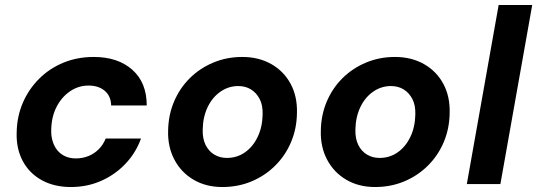

<svg xmlns="http://www.w3.org/2000/svg" viewBox="-20 -740 2160 772"><path d="M265 12Q198 12 148 -15.5Q98 -43 71.5 -92.5Q45 -142 47 -207Q48 -271 71.5 -326Q95 -381 137 -423Q179 -465 235 -488Q291 -511 357 -511Q454 -511 512 -459.5Q570 -408 570 -316H427Q426 -354 401 -375Q376 -396 336 -396Q295 -396 261 -372.5Q227 -349 207 -309.5Q187 -270 186 -219Q185 -193 192 -171Q199 -149 212 -134Q225 -119 243.5 -111Q262 -103 285 -103Q312 -103 335.5 -112.5Q359 -122 377 -140Q395 -158 405 -183H547Q526 -125 484 -81Q442 -37 386 -12.5Q330 12 265 12Z M874 12Q808 12 758 -17.5Q708 -47 681 -98.5Q654 -150 656 -215Q657 -278 680 -332Q703 -386 743.5 -426Q784 -466 838 -488.5Q892 -511 954 -511Q1020 -511 1070.5 -482.5Q1121 -454 1148.5 -403Q1176 -352 1174 -285Q1173 -222 1150 -168Q1127 -114 1086 -73.5Q1045 -33 991 -10.5Q937 12 874 12ZM892 -105Q933 -105 965 -127.5Q997 -150 1016 -189.5Q1035 -229 1036 -280Q1037 -317 1024 -342Q1011 -367 989 -380.5Q967 -394 938 -394Q899 -394 866.5 -371.5Q834 -349 815 -309.5Q796 -270 795 -219Q794 -183 806.5 -157.5Q819 -132 841.5 -118.5Q864 -105 892 -105Z M1488 12Q1422 12 1372 -17.5Q1322 -47 1295 -98.5Q1268 -150 1270 -215Q1271 -278 1294 -332Q1317 -386 1357.5 -426Q1398 -466 1452 -488.5Q1506 -511 1568 -511Q1634 -511 1684.5 -482.5Q1735 -454 1762.5 -403Q1790 -352 1788 -285Q1787 -222 1764 -168Q1741 -114 1700 -73.5Q1659 -33 1605 -10.5Q1551 12 1488 12ZM1506 -105Q1547 -105 1579 -127.5Q1611 -150 1630 -189.5Q1649 -229 1650 -280Q1651 -317 1638 -342Q1625 -367 1603 -380.5Q1581 -394 1552 -394Q1513 -394 1480.5 -371.5Q1448 -349 1429 -309.5Q1410 -270 1409 -219Q1408 -183 1420.5 -157.5Q1433 -132 1455.5 -118.5Q1478 -105 1506 -105Z M1857 0 1985 -720H2120L1992 0Z"/></svg>

Font: DM Sans 20pt
Style: Bold Italic
Weight: 700
Italic angle: -10°
Version: Version 4.004;gftools[0.9.30]